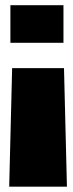

<svg xmlns="http://www.w3.org/2000/svg" viewBox="-20 -616 274 720"><path d="M25.5 -360.5 14.5 84H231L220 -360.5ZM19 -455.5H218V-596.5H19Z"/></svg>

Font: Anybody Condensed Black
Style: Regular
Weight: 900
Width: 3
Designer: Tyler Finck
Foundry: Etcetera Type Company
Version: Version 1.113;gftools[0.9.25]